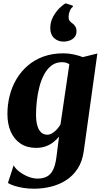

<svg xmlns="http://www.w3.org/2000/svg" viewBox="-20 -866 610 1138"><path d="M477 26.5Q468.5 90.5 440 134Q411.5 177.5 369.8 203.5Q328 229.5 279.5 241Q231 252.5 181.5 252.5Q149 252.5 119 247.8Q89 243 65 235.2Q41 227.5 27 218.5L61 113.5Q69 131 91.8 149.2Q114.5 167.5 144.2 180Q174 192.5 203 192.5Q236 192.5 258.5 180.2Q281 168 294.5 140.8Q308 113.5 314 68.5L330 -56.5Q316 -39 296.8 -23.8Q277.5 -8.5 252 1Q226.5 10.5 194 10.5Q140 10.5 102 -14.8Q64 -40 44 -85.2Q24 -130.5 24 -190.5Q24 -246.5 37.5 -299.5Q51 -352.5 78 -397.8Q105 -443 144.8 -477.2Q184.5 -511.5 237.5 -530.8Q290.5 -550 356 -550Q387.5 -550 418.5 -543Q449.5 -536 471 -527.5L557 -549ZM391 -485Q384 -490 373.2 -493.8Q362.5 -497.5 347.5 -497.5Q311.5 -497.5 285.2 -477.5Q259 -457.5 241.2 -424Q223.5 -390.5 213 -349.2Q202.5 -308 198 -265.2Q193.5 -222.5 193.5 -184Q193.5 -154 198.5 -131.8Q203.5 -109.5 212.5 -95.2Q221.5 -81 233.5 -74.2Q245.5 -67.5 259.5 -67.5Q275.5 -67.5 290.5 -76.8Q305.5 -86 318 -100.2Q330.5 -114.5 338.5 -128.5ZM356.5 -619.5Q322.5 -619.5 300 -641Q277.5 -662.5 278 -701Q278.5 -737 295.2 -767.5Q312 -798 333.5 -818.8Q355 -839.5 369 -846H370.5L411 -832.5L412.5 -826Q400.5 -818.5 393.5 -800.5Q386.5 -782.5 386.5 -766Q386.5 -750.5 392.5 -742.8Q398.5 -735 408.5 -728Q418.5 -721.5 426 -709.8Q433.5 -698 433.5 -680.5Q433.5 -658.5 421.2 -645Q409 -631.5 392 -625.5Q375 -619.5 360 -619.5Z"/></svg>

Font: Merriweather 60pt Black
Style: Italic
Weight: 900
Italic angle: -7.8°
Version: Version 2.101